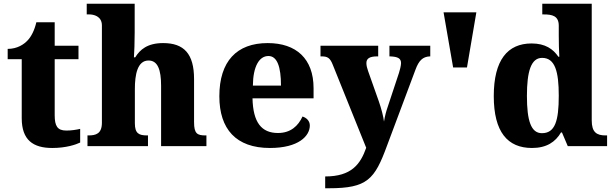

<svg xmlns="http://www.w3.org/2000/svg" viewBox="-20 -780 3277 1025"><path d="M259 10C333 10 385 -8 408 -19V-92C387 -87 360 -83 334 -83C286 -83 272 -108 272 -165V-464H399V-536H272V-661H174C164 -618 147 -585 128 -565C108 -543 72 -519 21 -519V-464H96V-149C96 -32 157 10 259 10Z M447 0H770V-57H766C722 -57 700 -67 700 -122V-305C700 -380 713 -457 773 -457C822 -457 840 -408 840 -322V0H1082V-57H1078C1033 -57 1016 -66 1016 -128V-358C1016 -493 962 -550 851 -550C767 -550 727 -515 702 -474H695C697 -502 699 -555 699 -606V-760H443V-703H457C478 -703 524 -695 524 -644V-125C524 -66 492 -57 452 -57H447Z M1421 10C1574 10 1634 -54 1634 -110C1634 -134 1617 -151 1595 -158C1572 -108 1532 -70 1464 -70C1376 -70 1331 -126 1328 -255H1654V-309C1654 -467 1561 -550 1409 -550C1244 -550 1151 -453 1151 -266C1151 -91 1240 10 1421 10ZM1480 -323H1330C1331 -426 1364 -481 1413 -481C1460 -481 1480 -423 1480 -323Z M1716 162V225H1736C1941 225 1980 178 2046 -2L2198 -408C2216 -457 2237 -477 2274 -479H2277V-536H2059V-479H2064C2103 -477 2121 -469 2121 -443C2121 -430 2114 -403 2110 -391L2049 -207C2042 -187 2035 -162 2030 -131C2027 -157 2016 -200 2002 -240L1945 -401C1940 -415 1936 -430 1936 -443C1936 -467 1952 -479 1994 -479H1999V-536H1691V-479H1696C1728 -479 1742 -472 1757 -433L1935 9C1904 97 1856 162 1716 162Z M2399 -420H2473L2523 -714H2348Z M2820 10C2898 10 2945 -22 2975 -73H2980L3011 0H3221V-57H3213C3165 -57 3139 -74 3139 -137V-760H2875V-703H2883C2927 -703 2963 -696 2963 -643V-591C2963 -553 2964 -508 2966 -477H2961C2933 -518 2891 -548 2818 -548C2690 -548 2616 -460 2616 -267C2616 -75 2690 10 2820 10ZM2873 -69C2815 -69 2793 -135 2793 -268C2793 -399 2815 -471 2874 -471C2943 -471 2963 -399 2963 -269C2963 -134 2943 -69 2873 -69Z"/></svg>

Font: Noto Serif Gurmukhi ExtraBold
Style: Regular
Weight: 800
Designer: Vaibhav Singh and the Monotype Design Team
Foundry: Monotype Imaging Inc.
Version: Version 2.004